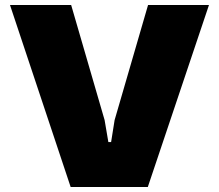

<svg xmlns="http://www.w3.org/2000/svg" viewBox="-20 -749 877 769"><path d="M263 0 20 -729H265L399 -268L414 -180H425L439 -268L573 -729H817L572 0Z"/></svg>

Font: Hubot Sans Condensed ExtraLight Black
Style: Regular
Weight: 900
Version: Version 2.000